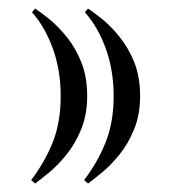

<svg xmlns="http://www.w3.org/2000/svg" viewBox="-20 -433 406 457"><path d="M180.2 -4.4Q213.4 -48.3 231.9 -95.5Q250.5 -142.6 250.5 -204.6Q250.5 -264.6 232.2 -316.2Q213.9 -367.7 182.1 -403.8L189.5 -412.6Q203.1 -403.8 223.9 -387Q244.6 -370.1 265.1 -344.7Q285.6 -319.3 299.6 -284.7Q313.5 -250 313.5 -204.6Q313.5 -160.2 299.3 -125.5Q285.2 -90.8 264.4 -65.2Q243.7 -39.6 223.1 -22.7Q202.6 -5.9 189.5 3.9ZM54.2 -4.4Q87.4 -48.3 106 -95.5Q124.5 -142.6 124.5 -204.6Q124.5 -264.6 106.2 -316.2Q87.9 -367.7 56.2 -403.8L63.5 -412.6Q77.1 -403.8 97.9 -387Q118.7 -370.1 139.2 -344.7Q159.7 -319.3 173.6 -284.7Q187.5 -250 187.5 -204.6Q187.5 -160.2 173.3 -125.5Q159.2 -90.8 138.4 -65.2Q117.7 -39.6 97.2 -22.7Q76.7 -5.9 63.5 3.9Z"/></svg>

Font: Scheherazade New
Style: Regular
Weight: 400
Designer: SIL International
Foundry: SIL International
Version: Version 4.000